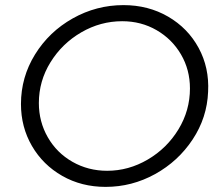

<svg xmlns="http://www.w3.org/2000/svg" viewBox="-20 -725 859 751"><path d="M794 -366Q790 -265 733.5 -179.5Q677 -94 586.5 -44Q496 6 393 6Q299 6 223.5 -37Q148 -80 105 -154Q62 -228 62 -318Q62 -423 117 -512Q172 -601 264.5 -653Q357 -705 463 -705Q560 -705 637.5 -660Q715 -615 757 -537.5Q799 -460 794 -366ZM132 -322Q132 -249 167 -188Q202 -127 263.5 -92Q325 -57 399 -57Q483 -57 558 -101Q633 -145 678 -219Q723 -293 723 -379Q723 -452 688 -512Q653 -572 592.5 -607Q532 -642 458 -642Q373 -642 298 -598.5Q223 -555 177.5 -481.5Q132 -408 132 -322Z"/></svg>

Font: TypoPRO Montserrat Alternates
Style: Italic
Weight: 300
Italic angle: -11.3°
Designer: Julieta Ulanovsky
Foundry: Julieta Ulanovsky
Version: Version 6.001